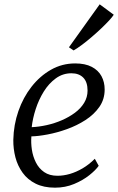

<svg xmlns="http://www.w3.org/2000/svg" viewBox="-20 -857 546 887"><path d="M436 -91Q422 -71 392.5 -47.5Q363 -24 322.2 -7Q281.5 10 234 10Q182 10 144.8 -8.5Q107.5 -27 84.5 -59Q61.5 -91 51.2 -130.2Q41 -169.5 41.5 -211Q43 -280.5 65 -343.8Q87 -407 125.8 -456.5Q164.5 -506 215.8 -535Q267 -564 327.5 -564Q373.5 -564 403.8 -548.2Q434 -532.5 448.8 -505.2Q463.5 -478 463.5 -443.5Q463.5 -398 439 -363Q414.5 -328 375 -302.5Q335.5 -277 289.5 -260.5Q243.5 -244 199.8 -235.8Q156 -227.5 125 -227Q122.5 -197.5 127.2 -165.8Q132 -134 145.8 -106.5Q159.5 -79 184 -62Q208.5 -45 245.5 -45Q273.5 -45 302.8 -53.5Q332 -62 361.5 -79.2Q391 -96.5 418 -123.5ZM310 -518.5Q270 -518.5 237.8 -495Q205.5 -471.5 182.2 -434Q159 -396.5 145 -353.2Q131 -310 126.5 -269.5Q160 -271 196 -279Q232 -287 265.5 -301.5Q299 -316 326 -336Q353 -356 368.8 -382Q384.5 -408 384.5 -438.5Q384.5 -478 364.8 -498.2Q345 -518.5 310 -518.5ZM298.5 -638.5 440.5 -837 505.5 -789Q499.5 -779 484.2 -762.5Q469 -746 448.2 -726.2Q427.5 -706.5 404.5 -686.8Q381.5 -667 359.5 -650.5Q337.5 -634 320 -624Z"/></svg>

Font: Merriweather 28pt Light
Style: Italic
Weight: 300
Italic angle: -7.8°
Version: Version 2.101